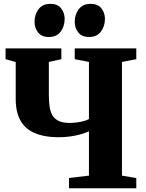

<svg xmlns="http://www.w3.org/2000/svg" viewBox="-20 -1000 777 1020"><path d="M452.5 -302.5Q418.5 -287 376.5 -279Q334.5 -271 292.5 -271Q246.5 -271 209.5 -279Q172.5 -287 145 -302.8Q117.5 -318.5 99.5 -342.8Q81.5 -367 72.5 -399.5Q63.5 -432 63.5 -472.5V-670.5L9.5 -685.5V-743H306V-685.5L239.5 -671V-499Q239.5 -468 242.5 -440.8Q245.5 -413.5 256 -392.2Q266.5 -371 288.8 -359Q311 -347 349.5 -347Q368.5 -347 388.2 -349.5Q408 -352 425 -356.8Q442 -361.5 452.5 -367.5V-671L377 -685.5V-743H704V-685.5L628 -671V-67L704 -54V0H346.5V-54.5L452.5 -67ZM238.5 -803.5Q201.5 -803.5 182.5 -827.5Q163.5 -851.5 163.5 -883.5Q163.5 -923 184.8 -951.2Q206 -979.5 247.5 -979.5H248.5Q286 -979.5 304.8 -955.5Q323.5 -931.5 323.5 -899.5Q323.5 -861 302.5 -832.2Q281.5 -803.5 239.5 -803.5ZM452.5 -803.5Q415 -803.5 396 -827.5Q377 -851.5 377 -883.5Q377 -923 398.5 -951.2Q420 -979.5 461 -979.5H462Q500 -979.5 518.8 -955.5Q537.5 -931.5 537.5 -899.5Q537.5 -861 516.2 -832.2Q495 -803.5 453.5 -803.5Z"/></svg>

Font: Merriweather 48pt Black
Style: Regular
Weight: 900
Version: Version 2.100